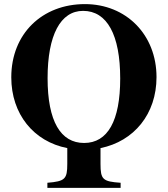

<svg xmlns="http://www.w3.org/2000/svg" viewBox="-20 -711 818 936"><path d="M385 -658C502 -658 566 -541 566 -328C566 -122 505 -14 390 -14C276 -14 212 -119 212 -330C212 -540 275 -658 385 -658ZM308 88C308 162 297 173 211 180V205H568V180C481 174 470 164 470 88V11C633 -22 743 -155 743 -335C743 -542 595 -691 394 -691C186 -691 35 -547 35 -334C35 -155 144 -21 308 11Z"/></svg>

Font: XITS Math
Style: Bold
Weight: 700
Designer: MicroPress Inc., with final additions and corrections provided by Coen Hoffman, Elsevier (retired)
Version: Version 1.302